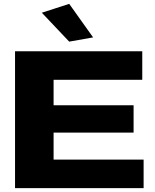

<svg xmlns="http://www.w3.org/2000/svg" viewBox="-20 -976 803 996"><path d="M58 0V-710H718V-562H258V-430H673V-288H258V-148H725V0ZM339 -760 197 -910 339 -956 463 -782Z"/></svg>

Font: Special Gothic Extended Bold
Style: Regular
Weight: 700
Width: 7
Designer: Alistair McCready
Foundry: Monolith
Version: Version 1.000; ttfautohint (v1.8.4.7-5d5b)